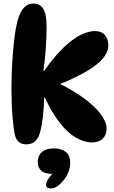

<svg xmlns="http://www.w3.org/2000/svg" viewBox="-20 -808 648 1088"><path d="M128 10Q103 10 87.5 -3Q72 -16 65 -41Q57 -75 51 -144.5Q45 -214 45 -297Q45 -402 52.5 -499Q60 -596 72 -658Q85 -725 109 -756.5Q133 -788 170 -788Q206 -788 225 -758.5Q244 -729 244 -657Q244 -603 240 -540Q236 -477 226 -406H230Q290 -491 342.5 -540.5Q395 -590 439 -611Q483 -632 517 -632Q556 -632 575 -608.5Q594 -585 594 -550Q594 -494 520.5 -437.5Q447 -381 300 -324L304 -340Q394 -297 456.5 -250.5Q519 -204 551.5 -160Q584 -116 584 -80Q584 -44 562 -22.5Q540 -1 500 -1Q457 -1 411 -27.5Q365 -54 320.5 -110Q276 -166 234 -255H230Q229 -200 223 -146.5Q217 -93 207 -59Q199 -27 180 -8.5Q161 10 128 10ZM288 178Q235 178 214.5 160Q194 142 194 110Q194 91 202 73.5Q210 56 230.5 44.5Q251 33 287 33Q328 33 353 53Q378 73 378 117Q378 141 366.5 169.5Q355 198 334 221Q317 240 300.5 250Q284 260 268 260Q256 260 248.5 255Q241 250 241 239Q241 230 249.5 213Q258 196 285 168Z"/></svg>

Font: DynaPuff Medium
Style: Regular
Weight: 500
Version: Version 2.000